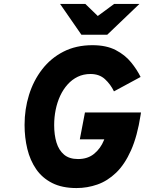

<svg xmlns="http://www.w3.org/2000/svg" viewBox="-20 -941 734 973"><path d="M367.5 12Q295 12 244.5 -13.5Q194 -39 163.2 -83.8Q132.5 -128.5 118.5 -186.2Q104.5 -244 104.5 -308Q104.5 -387.5 127 -460Q149.5 -532.5 193.5 -589.5Q237.5 -646.5 301.5 -679.2Q365.5 -712 448.5 -712Q519 -712 566.5 -687.2Q614 -662.5 644.2 -625.2Q674.5 -588 692.5 -551L557.5 -478Q540.5 -513.5 512 -539.8Q483.5 -566 438.5 -566Q403 -566 374 -552Q345 -538 322.8 -513.2Q300.5 -488.5 285.2 -455.8Q270 -423 262.2 -385Q254.5 -347 254.5 -307Q254.5 -257.5 266.2 -218.8Q278 -180 304.5 -157.5Q331 -135 375.5 -135Q425 -135 457.5 -162Q490 -189 506.5 -230L508.5 -235H384.5L410.5 -371H694.5L692.5 -358Q676 -251 644 -179.2Q612 -107.5 568.5 -65.8Q525 -24 473.8 -6Q422.5 12 367.5 12ZM392.5 -765 284.5 -921H412.5L475.5 -860L558.5 -921H686.5L523.5 -765Z"/></svg>

Font: Overpass Black
Style: Italic
Weight: 900
Italic angle: -10°
Designer: Delve Withrington, Dave Bailey, Thomas Jockin
Foundry: Delve Fonts LLC
Version: Version 4.000